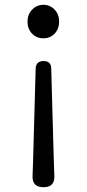

<svg xmlns="http://www.w3.org/2000/svg" viewBox="-20 -577 363 802"><path d="M162 205Q114 205 116 158L118 101L129 -292Q131 -322 162 -322Q193 -322 194 -292L199 -110L205 101L207 158Q209 205 162 205ZM161 -417Q133 -417 114 -436.5Q95 -456 95 -486.5Q95 -517 114.5 -537Q134 -557 161 -557Q189 -557 208 -537Q227 -517 227 -487Q227 -457 208 -436Q189 -417 161 -417Z"/></svg>

Font: GenSenRounded JP R
Style: Regular
Weight: 400
Version: Version 1.501;PS 1;hotconv 16.6.51;makeotf.lib2.5.65220